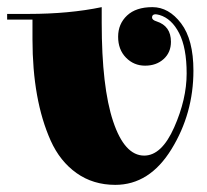

<svg xmlns="http://www.w3.org/2000/svg" viewBox="-51 -508 580 538"><path d="M272 10Q210 10 163.5 -23Q117 -56 91 -114Q40 -228 40 -398V-453H-31V-469H29Q143 -469 234 -488V-444Q234 -264 266 -168Q298 -72 353 -72Q402 -72 437 -151Q472 -230 472 -302Q472 -374 451 -415Q430 -456 396 -466Q388 -468 385 -468Q375 -468 375 -459Q375 -452 388 -448Q428 -435 428 -391Q428 -361 407.5 -342.5Q387 -324 355.5 -324Q324 -324 302 -346.5Q280 -369 280 -405Q280 -441 305 -464.5Q330 -488 376 -488Q422 -488 456.5 -442.5Q491 -397 491 -310Q491 -190 429.5 -90Q368 10 272 10Z"/></svg>

Font: Elsie Swash Caps Black
Style: Regular
Weight: 900
Designer: Alejandro Inler
Foundry: Alejandro Inler
Version: 1.003